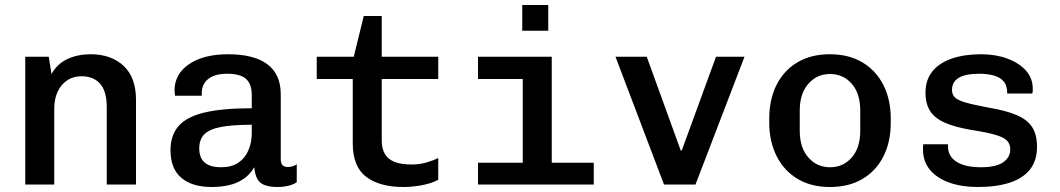

<svg xmlns="http://www.w3.org/2000/svg" viewBox="-20 -738 4240 768"><path d="M81 0V-511H175L186 -442Q209 -483 250 -502Q291 -521 342 -521Q425 -521 474.5 -474.5Q524 -428 524 -339V0H407V-309Q407 -373 380.5 -403Q354 -433 306 -433Q273 -433 248.5 -416.5Q224 -400 210.5 -371Q197 -342 197 -304V0Z M827 10Q748 10 705 -27Q662 -64 662 -137Q662 -197 694.5 -234Q727 -271 798.5 -288Q870 -305 987 -305V-358Q987 -402 964 -422.5Q941 -443 888 -443Q840 -443 813.5 -422.5Q787 -402 787 -365V-355H680Q679 -368 678.5 -372.5Q678 -377 678 -376.5Q678 -376 678 -374.5Q678 -373 678 -375Q678 -442 736.5 -481.5Q795 -521 892 -521Q996 -521 1049.5 -481Q1103 -441 1103 -361V-100Q1103 -84 1110.5 -77Q1118 -70 1131 -70Q1152 -70 1167 -81V-9Q1154 0 1133.5 5Q1113 10 1091 10Q1059 10 1039 2.5Q1019 -5 1009.5 -22Q1000 -39 997 -69Q980 -40 954.5 -22.5Q929 -5 896.5 2.5Q864 10 827 10ZM865 -69Q906 -69 933 -87Q960 -105 973.5 -136.5Q987 -168 987 -206V-239Q909 -239 863 -230Q817 -221 797 -200.5Q777 -180 777 -144Q777 -107 798.5 -88Q820 -69 865 -69Z M1593 10Q1499 10 1445 -30.5Q1391 -71 1391 -165V-422H1247V-511H1395L1435 -674H1507V-511H1733V-422H1507V-175Q1507 -143 1520 -121.5Q1533 -100 1559.5 -90Q1586 -80 1627 -80Q1658 -80 1685.5 -88Q1713 -96 1733 -106V-19Q1708 -5 1669.5 2.5Q1631 10 1593 10Z M2071 0V-422H1892V-511H2187V0ZM1892 0V-87H2355V0ZM2069 -615V-718H2173V-615Z M2636 0 2442 -511H2567L2703 -136H2707L2844 -511H2958L2762 0Z M3300 10Q3224 10 3169.5 -23Q3115 -56 3086 -114.5Q3057 -173 3057 -247V-264Q3057 -340 3086 -398Q3115 -456 3169.5 -488.5Q3224 -521 3299 -521Q3376 -521 3430.5 -488Q3485 -455 3514 -397Q3543 -339 3543 -264V-247Q3543 -171 3514 -113Q3485 -55 3430.5 -22.5Q3376 10 3300 10ZM3300 -69Q3353 -69 3387 -108Q3421 -147 3421 -215V-296Q3421 -364 3387 -403Q3353 -442 3300 -442Q3248 -442 3213.5 -403Q3179 -364 3179 -296V-215Q3179 -147 3213.5 -108Q3248 -69 3300 -69Z M3891 10Q3827 10 3777.5 -7.5Q3728 -25 3700 -58.5Q3672 -92 3672 -140Q3672 -143 3672 -148.5Q3672 -154 3673 -161H3772V-152Q3772 -113 3806 -91Q3840 -69 3904 -69Q3963 -69 3992 -88.5Q4021 -108 4021 -140Q4021 -161 4009 -174.5Q3997 -188 3964 -198Q3931 -208 3867 -218Q3801 -229 3760 -247Q3719 -265 3700.5 -294Q3682 -323 3682 -367Q3682 -419 3710 -453Q3738 -487 3788 -504Q3838 -521 3904 -521Q3962 -521 4008.5 -504Q4055 -487 4083 -456.5Q4111 -426 4111 -383Q4111 -380 4111 -375.5Q4111 -371 4109 -364H4009Q4009 -396 3994 -413Q3979 -430 3953.5 -436.5Q3928 -443 3896 -443Q3788 -443 3788 -378Q3788 -360 3799.5 -348.5Q3811 -337 3842 -328Q3873 -319 3932 -308Q4004 -296 4047 -277.5Q4090 -259 4109 -229Q4128 -199 4128 -151Q4128 -95 4099.5 -59.5Q4071 -24 4018 -7Q3965 10 3891 10Z"/></svg>

Font: Chivo Mono Medium
Style: Regular
Weight: 500
Monospace: yes
Designer: Hector Gatti
Foundry: Omnibus-Type
Version: Version 1.008